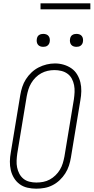

<svg xmlns="http://www.w3.org/2000/svg" viewBox="-20 -1128 564 1156"><path d="M198 8Q171 8 145 2Q119 -4 98.5 -19Q78 -34 64.5 -56Q51 -78 45 -103.5Q39 -129 39.5 -156Q40 -183 45 -210L102 -555Q106 -580 114 -604.5Q122 -629 136 -651Q150 -673 169.5 -691.5Q189 -710 212.5 -722Q236 -734 261 -740Q286 -746 311 -746Q338 -746 363.5 -738.5Q389 -731 410 -716.5Q431 -702 444.5 -679.5Q458 -657 464 -632Q470 -607 469.5 -579.5Q469 -552 464 -525L407 -180Q403 -155 395 -130.5Q387 -106 373 -84Q359 -62 339.5 -43.5Q320 -25 296.5 -13Q273 -1 248 3.5Q223 8 198 8ZM199 -29Q220 -29 240.5 -33Q261 -37 279.5 -47Q298 -57 314 -72.5Q330 -88 341 -106.5Q352 -125 358 -145Q364 -165 368 -186L425 -531Q428 -552 429 -573.5Q430 -595 426 -615.5Q422 -636 412.5 -654Q403 -672 386.5 -684Q370 -696 349.5 -701Q329 -706 308 -706Q287 -706 267 -701.5Q247 -697 228.5 -687Q210 -677 194.5 -661.5Q179 -646 168 -627.5Q157 -609 151 -589.5Q145 -570 141 -549L84 -204Q81 -183 80 -161.5Q79 -140 83 -120Q87 -100 96.5 -82Q106 -64 121.5 -51.5Q137 -39 157.5 -34Q178 -29 199 -29ZM440 -846Q431 -846 422.5 -849Q414 -852 408.5 -859Q403 -866 401.5 -875.5Q400 -885 402 -895Q403 -901 406 -907Q409 -913 415 -917Q421 -921 427.5 -922.5Q434 -924 440 -924Q450 -924 458.5 -921Q467 -918 472.5 -911Q478 -904 479.5 -894.5Q481 -885 479 -875Q478 -869 474.5 -863Q471 -857 465.5 -853Q460 -849 453.5 -847.5Q447 -846 440 -846ZM240 -846Q231 -846 222.5 -849Q214 -852 208.5 -859Q203 -866 201.5 -875.5Q200 -885 202 -895Q203 -901 206 -907Q209 -913 215 -917Q221 -921 227.5 -922.5Q234 -924 240 -924Q250 -924 258.5 -921Q267 -918 272.5 -911Q278 -904 279.5 -894.5Q281 -885 279 -875Q278 -869 274.5 -863Q271 -857 265.5 -853Q260 -849 253.5 -847.5Q247 -846 240 -846ZM224 -1072V-1108H524V-1072Z"/></svg>

Font: Iosevka Curly Slab XLtObl
Style: Regular
Weight: 200
Italic angle: -9°
Monospace: yes
Designer: Belleve Invis
Foundry: Belleve Invis
Version: Version 11.1.0; ttfautohint (v1.8.3)